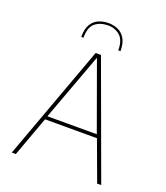

<svg xmlns="http://www.w3.org/2000/svg" viewBox="-164 -1039 994 1150"><g transform="rotate(20 333.0 -463.5)"><path d="M48 0 316 -732H350L618 0H592L498 -255H167L74 0ZM174 -277H489L333 -708ZM328 -927Q358 -927 386.5 -915.5Q415 -904 433.5 -874.5Q452 -845 452 -793H438Q438 -859 405.5 -886.5Q373 -914 328 -913Q279 -912 247.5 -886Q216 -860 216 -793H202Q202 -847 221 -876Q240 -905 269 -916Q298 -927 328 -927Z"/></g></svg>

Font: Exo Thin Thin
Style: Regular
Weight: 250
Version: Version 2.000